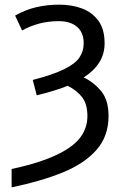

<svg xmlns="http://www.w3.org/2000/svg" viewBox="-20 -566 536 826"><path d="M30 161Q191 127 273.5 72.5Q356 18 356 -67Q356 -118 333.5 -147.5Q311 -177 271 -197Q242 -185 208.5 -175Q175 -165 138 -156L121 -222Q209 -245 256.5 -268.5Q304 -292 322 -319Q340 -346 340 -380Q340 -426 311.5 -450.5Q283 -475 233 -475Q189 -475 150.5 -465Q112 -455 75 -435L45 -499Q91 -525 138 -535.5Q185 -546 234 -546Q289 -546 333 -529.5Q377 -513 403.5 -476.5Q430 -440 430 -380Q430 -333 406.5 -296.5Q383 -260 340 -233Q384 -212 415.5 -173.5Q447 -135 447 -67Q447 20 395 79Q343 138 249.5 176Q156 214 30 240Z"/></svg>

Font: Go Noto Current
Style: Regular
Weight: 400
Designer: Monotype Design Team
Foundry: Monotype Imaging Inc.
Version: Version 2.007; ttfautohint (v1.8) -l 8 -r 50 -G 200 -x 14 -D